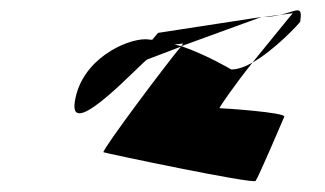

<svg xmlns="http://www.w3.org/2000/svg" viewBox="-20 -658 613 362"><path d="M121 -466C109 -388 252 -546 258 -546L321 -570C294 -538 174 -378 175 -371C175 -370 459 -310 462 -317C467 -323 516 -438 516 -438C519 -446 401 -454 394 -454C392 -454 421 -496 456 -540C442 -532 428 -527 416 -527C416 -527 371 -554 322 -571L473 -626L278 -596L267 -583C262 -583 259 -584 254 -584C217 -584 133 -546 121 -466ZM252 -567C251 -567 251 -566 251 -566ZM309 -574C318 -575 324 -576 326 -576C325 -576 324 -574 322 -571C318 -572 313 -573 309 -574ZM456 -540C500 -565 546 -616 546 -617C551 -650 540 -637 508 -630L532 -633C529 -630 492 -584 456 -540ZM475 -626H477ZM477 -626C488 -626 500 -628 508 -630Z"/></svg>

Font: Ampere
Style: CndIta
Weight: 400
Version: Version 1